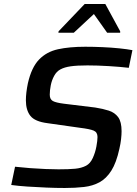

<svg xmlns="http://www.w3.org/2000/svg" viewBox="-20 -929 685 957"><path d="M303 8Q260 8 212 6Q164 4 118 1Q72 -2 36 -7L55 -98Q90 -94 130 -91Q170 -88 207.5 -86.5Q245 -85 272 -85Q323 -85 354.5 -88Q386 -91 409 -103Q430 -114 442.5 -141.5Q455 -169 460.5 -199Q466 -229 466 -246Q466 -270 447 -278Q428 -286 379 -292L217 -315Q154 -323 131.5 -351.5Q109 -380 109 -429Q109 -447 111.5 -468.5Q114 -490 119 -514Q137 -593 174.5 -632Q212 -671 269 -683.5Q326 -696 405 -696Q447 -696 491.5 -694Q536 -692 575 -688Q614 -684 640 -679L622 -591Q580 -596 522 -599.5Q464 -603 416 -603Q364 -603 332.5 -598.5Q301 -594 281 -583Q262 -573 250 -551Q238 -529 233 -503.5Q228 -478 228 -457Q228 -434 243.5 -425.5Q259 -417 299 -412L455 -393Q493 -387 522.5 -377.5Q552 -368 569 -345Q586 -322 586 -275Q586 -258 583.5 -235.5Q581 -213 575 -187Q560 -118 535 -78.5Q510 -39 476 -20.5Q442 -2 398.5 3Q355 8 303 8ZM271 -766 272 -773 402 -909H505L579 -773V-766H514L448 -859L348 -766Z"/></svg>

Font: Saira Medium
Style: Italic
Weight: 500
Italic angle: -12°
Designer: Hector Gatti with collaboration of the Omnibus-Type team
Foundry: Omnibus-Type
Version: Version 1.100; ttfautohint (v1.8.3)